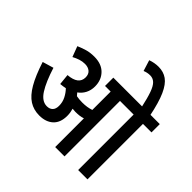

<svg xmlns="http://www.w3.org/2000/svg" viewBox="-214 -1110 1324 1324"><g transform="rotate(45 448.0 -448.0)"><path d="M405 -211Q405 -145 367.5 -110.5Q330 -76 266 -76Q211 -76 168.5 -103Q126 -130 90.5 -191Q55 -252 22 -354L103 -378Q136 -273 172.5 -215.5Q209 -158 258 -158Q285 -158 300.5 -173.5Q316 -189 316 -220Q316 -255 301 -285Q286 -315 263 -339Q240 -334 215 -332L207 -411Q307 -419 307 -488Q307 -519 288 -535Q269 -551 238 -551Q214 -551 190.5 -543.5Q167 -536 143 -523L114 -600Q144 -613 175.5 -622.5Q207 -632 248 -632Q319 -632 358 -592Q397 -552 397 -490Q397 -452 381.5 -422.5Q366 -393 339 -374Q348 -364 356 -354Q383 -349 413 -349Q460 -349 498 -362V-541H443V-622H896V-541H813V0H722V-541H589V0H498V-280Q480 -274 462 -272Q444 -270 424 -270Q412 -270 396 -272Q400 -258 402.5 -243Q405 -228 405 -211ZM725 -615Q709 -689 693.5 -732.5Q678 -776 658.5 -794.5Q639 -813 612 -813Q596 -813 583 -810Q570 -807 558 -802L533 -882Q572 -896 611 -896Q659 -896 694.5 -871Q730 -846 757.5 -785Q785 -724 807 -615Z"/></g></svg>

Font: Noto Sans Condensed Medium
Style: Italic
Weight: 500
Width: 3
Italic angle: -12°
Designer: Monotype Design Team
Foundry: Monotype Imaging Inc.
Version: Version 2.013; ttfautohint (v1.8.4.7-5d5b)